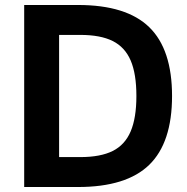

<svg xmlns="http://www.w3.org/2000/svg" viewBox="-20 -750 749 770"><path d="M77 0V-730H293Q487 -730 578.5 -641Q670 -552 670 -365Q670 -178 578.5 -89Q487 0 293 0ZM302 -120Q383 -120 432 -144.5Q481 -169 504 -223Q527 -277 527 -365Q527 -454 504 -507.5Q481 -561 432 -585.5Q383 -610 302 -610H217V-120Z"/></svg>

Font: M PLUS 1 Thin
Style: Bold
Weight: 700
Version: Version 1.001